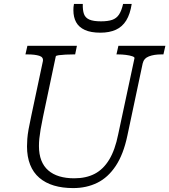

<svg xmlns="http://www.w3.org/2000/svg" viewBox="-20 -944 865 981"><path d="M200 -348Q192 -310 187.5 -283Q183 -256 181 -236.5Q179 -217 179 -198Q179 -156 191 -125Q203 -94 226.5 -73.5Q250 -53 283.5 -43Q317 -33 359 -33Q420 -33 464 -56Q508 -79 538 -128.5Q568 -178 584 -258L667 -646Q669 -652 656 -656.5Q643 -661 623 -663.5Q603 -666 584 -666H575L585 -710H825L815 -666H804Q767 -666 741 -656Q715 -646 709 -620L631 -252Q611 -156 571.5 -96.5Q532 -37 477 -10Q422 17 354 17Q299 17 255.5 4Q212 -9 181 -35.5Q150 -62 134 -102.5Q118 -143 118 -196Q118 -214 119.5 -234.5Q121 -255 126 -283.5Q131 -312 140 -353L199 -631Q203 -652 180.5 -659Q158 -666 121 -666H110L120 -710H373L364 -666H355Q336 -666 315.5 -665Q295 -664 280.5 -662Q266 -660 265 -656ZM493 -777Q539 -777 572 -792Q605 -807 625 -839.5Q645 -872 653 -924H609Q601 -889 588 -869.5Q575 -850 553 -842.5Q531 -835 496 -835Q457 -835 436.5 -844Q416 -853 409 -872.5Q402 -892 403 -924H358Q356 -915 355.5 -907.5Q355 -900 355 -892Q355 -856 369 -830.5Q383 -805 413.5 -791Q444 -777 493 -777Z"/></svg>

Font: Roboto Serif ExtraLight
Style: Italic
Weight: 250
Italic angle: -10°
Designer: Greg Gazdowicz
Foundry: Commercial Type
Version: Version 1.008